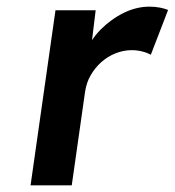

<svg xmlns="http://www.w3.org/2000/svg" viewBox="-20 -558 526 578"><path d="M72 0 147 -527H268L257 -437Q268 -454 283 -469Q315 -501 353 -519.5Q391 -538 430 -538Q447 -538 462 -535Q477 -532 486 -528L434 -393Q424 -399 408.5 -403Q393 -407 377 -407Q352 -407 328 -397.5Q304 -388 285 -371Q266 -354 253 -331.5Q240 -309 236 -281L196 0Z"/></svg>

Font: Lexend Med
Style: Italic
Weight: 500
Italic angle: -8.13011°
Designer: Bonnie Shaver-Troup, Thomas Jockin
Foundry: Lexend
Version: Version 1.007